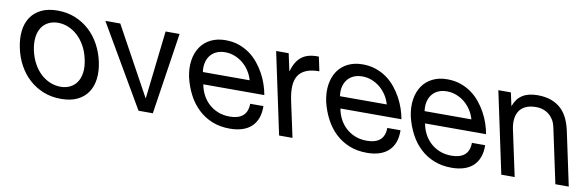

<svg xmlns="http://www.w3.org/2000/svg" viewBox="-43 -859 3670 1200"><g transform="rotate(10 1792.0 -259.0)"><path d="M54.7 -257.8Q42.5 -314.9 48.1 -364.5Q53.7 -414.1 77.6 -450.4Q101.6 -486.8 143.8 -507.8Q186 -528.8 247.6 -528.8Q309.1 -528.8 360.4 -507.8Q411.6 -486.8 451.2 -450.4Q490.7 -414.1 517.3 -364.5Q543.9 -314.9 556.2 -257.8Q568.4 -200.7 562.5 -151.6Q556.6 -102.5 532.7 -66.4Q508.8 -30.3 466.3 -9.5Q423.8 11.2 362.3 11.2Q300.8 11.2 249.5 -9.5Q198.2 -30.3 158.9 -66.4Q119.6 -102.5 93 -151.6Q66.4 -200.7 54.7 -257.8ZM144 -257.8Q154.3 -210.9 174.6 -174.6Q194.8 -138.2 221.9 -113.5Q249 -88.9 281.2 -75.9Q313.5 -63 346.7 -63Q379.9 -63 406.5 -75.9Q433.1 -88.9 449.7 -113.5Q466.3 -138.2 471.4 -174.6Q476.6 -210.9 466.3 -257.8Q456.5 -304.7 436 -341.3Q415.5 -377.9 388.4 -402.8Q361.3 -427.7 329.1 -440.9Q296.9 -454.1 263.7 -454.1Q230.5 -454.1 203.9 -440.9Q177.2 -427.7 160.6 -402.8Q144 -377.9 139.2 -341.3Q134.3 -304.7 144 -257.8Z M853.5 0 551.8 -517.1H646.5L882.8 -85.9H884.8L934.1 -517.1H1022.9L944.3 0Z M1617.2 -164.1Q1618.2 -120.6 1606 -87.6Q1593.8 -54.7 1570.1 -32.7Q1546.4 -10.7 1512 0.2Q1477.5 11.2 1433.6 11.2Q1371.6 11.2 1321.5 -9Q1271.5 -29.3 1233.4 -65.2Q1195.3 -101.1 1168.9 -150.9Q1142.6 -200.7 1128.4 -259.8Q1116.2 -318.4 1123.8 -367.7Q1131.3 -417 1155.8 -452.9Q1180.2 -488.8 1220.5 -508.8Q1260.7 -528.8 1313.5 -528.8Q1359.4 -528.8 1397.7 -515.6Q1436 -502.4 1467.3 -480Q1498.5 -457.5 1522.7 -427.7Q1546.9 -397.9 1564.7 -365.2Q1582.5 -332.5 1594 -298.3Q1605.5 -264.2 1610.8 -232.9H1223.6Q1229.5 -199.2 1245.1 -168.5Q1260.7 -137.7 1285.6 -114.3Q1310.5 -90.8 1344.5 -76.9Q1378.4 -63 1420.9 -63Q1475.1 -63 1503.9 -87.9Q1532.7 -112.8 1533.2 -164.1ZM1504.4 -308.1Q1496.1 -338.4 1479 -365Q1461.9 -391.6 1438.2 -411.4Q1414.6 -431.2 1385.5 -442.6Q1356.4 -454.1 1324.7 -454.1Q1292 -454.1 1267.8 -442.6Q1243.7 -431.2 1228.8 -411.1Q1213.9 -391.1 1208.5 -364.7Q1203.1 -338.4 1207.5 -308.1Z M1715.3 -517.1 1738.8 -408.2H1740.7Q1757.8 -471.2 1796.6 -501.2Q1835.4 -531.2 1904.8 -528.8L1923.8 -439Q1872.6 -439 1839.8 -424.8Q1807.1 -410.6 1790.8 -383.8Q1774.4 -356.9 1772.7 -318.1Q1771 -279.3 1781.2 -230L1830.6 0H1745.6L1635.7 -517.1Z M2487.3 -164.1Q2488.3 -120.6 2476.1 -87.6Q2463.9 -54.7 2440.2 -32.7Q2416.5 -10.7 2382.1 0.2Q2347.7 11.2 2303.7 11.2Q2241.7 11.2 2191.7 -9Q2141.6 -29.3 2103.5 -65.2Q2065.4 -101.1 2039.1 -150.9Q2012.7 -200.7 1998.5 -259.8Q1986.3 -318.4 1993.9 -367.7Q2001.5 -417 2025.9 -452.9Q2050.3 -488.8 2090.6 -508.8Q2130.9 -528.8 2183.6 -528.8Q2229.5 -528.8 2267.8 -515.6Q2306.2 -502.4 2337.4 -480Q2368.7 -457.5 2392.8 -427.7Q2417 -397.9 2434.8 -365.2Q2452.6 -332.5 2464.1 -298.3Q2475.6 -264.2 2481 -232.9H2093.8Q2099.6 -199.2 2115.2 -168.5Q2130.9 -137.7 2155.8 -114.3Q2180.7 -90.8 2214.6 -76.9Q2248.5 -63 2291 -63Q2345.2 -63 2374 -87.9Q2402.8 -112.8 2403.3 -164.1ZM2374.5 -308.1Q2366.2 -338.4 2349.1 -365Q2332 -391.6 2308.3 -411.4Q2284.7 -431.2 2255.6 -442.6Q2226.6 -454.1 2194.8 -454.1Q2162.1 -454.1 2137.9 -442.6Q2113.8 -431.2 2098.9 -411.1Q2084 -391.1 2078.6 -364.7Q2073.2 -338.4 2077.6 -308.1Z M3024.4 -164.1Q3025.4 -120.6 3013.2 -87.6Q3001 -54.7 2977.3 -32.7Q2953.6 -10.7 2919.2 0.2Q2884.8 11.2 2840.8 11.2Q2778.8 11.2 2728.8 -9Q2678.7 -29.3 2640.6 -65.2Q2602.5 -101.1 2576.2 -150.9Q2549.8 -200.7 2535.6 -259.8Q2523.4 -318.4 2531 -367.7Q2538.6 -417 2563 -452.9Q2587.4 -488.8 2627.7 -508.8Q2668 -528.8 2720.7 -528.8Q2766.6 -528.8 2804.9 -515.6Q2843.3 -502.4 2874.5 -480Q2905.8 -457.5 2929.9 -427.7Q2954.1 -397.9 2971.9 -365.2Q2989.7 -332.5 3001.2 -298.3Q3012.7 -264.2 3018.1 -232.9H2630.9Q2636.7 -199.2 2652.3 -168.5Q2668 -137.7 2692.9 -114.3Q2717.8 -90.8 2751.7 -76.9Q2785.6 -63 2828.1 -63Q2882.3 -63 2911.1 -87.9Q2939.9 -112.8 2940.4 -164.1ZM2911.6 -308.1Q2903.3 -338.4 2886.2 -365Q2869.1 -391.6 2845.5 -411.4Q2821.8 -431.2 2792.7 -442.6Q2763.7 -454.1 2731.9 -454.1Q2699.2 -454.1 2675 -442.6Q2650.9 -431.2 2636 -411.1Q2621.1 -391.1 2615.7 -364.7Q2610.4 -338.4 2614.7 -308.1Z M3125.5 -517.1 3143.1 -435.1H3145Q3177.7 -528.8 3293 -528.8Q3344.2 -528.8 3381.3 -514.9Q3418.5 -501 3444.6 -476.1Q3470.7 -451.2 3486.8 -416.5Q3502.9 -381.8 3511.7 -339.8L3584 0H3499L3424.3 -350.1Q3419.4 -374 3408 -393.3Q3396.5 -412.6 3380.1 -426Q3363.8 -439.5 3342.5 -446.8Q3321.3 -454.1 3296.9 -454.1Q3258.3 -454.1 3232.2 -441.9Q3206.1 -429.7 3191.7 -408Q3177.2 -386.2 3174.1 -356.4Q3170.9 -326.7 3178.2 -292L3240.7 0H3155.8L3045.9 -517.1Z"/></g></svg>

Font: XB Khoramshahr
Style: Oblique
Weight: 400
Italic angle: 12°
Designer: Behnam
Foundry: Irmug
Version: Version 8.005 2009